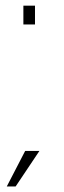

<svg xmlns="http://www.w3.org/2000/svg" viewBox="-20 -616 230 694"><path d="M64.5 -595.5V-527.5H106.5V-595.5ZM4.5 58H36.5L122.5 -70.5H71Z"/></svg>

Font: Anybody SemiExpanded ExtraLight
Style: Regular
Weight: 250
Width: 6
Version: Version 1.113;gftools[0.9.25]